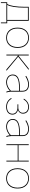

<svg xmlns="http://www.w3.org/2000/svg" viewBox="1866 -2432 693 4466"><g transform="rotate(90 2213.0 -198.5)"><path d="M32 128H51V0H502V128H521V-19H463V-520H138V-425C137 -229 117 -98 73 -19H32ZM94 -19C136 -94 156 -226 157 -425V-501H443V-19Z M856 5H860C1000 5 1093 -97 1093 -251V-269C1093 -423 1000 -525 860 -525H856C716 -525 623 -423 623 -269V-251C623 -97 716 5 856 5ZM855 -14C728 -14 643 -110 643 -253V-267C643 -410 726 -506 855 -506H861C990 -506 1073 -410 1073 -267V-253C1073 -110 988 -14 861 -14Z M1250 0H1270V-266H1280L1596 0H1628L1298 -275L1607 -520H1575L1280 -284H1270V-520H1250Z M1893 5C1963 5 2034 -25 2092 -80C2095 -52 2102 -22 2110 0H2131C2120 -30 2111 -74 2111 -105V-376C2111 -473 2054 -525 1942 -525H1940C1878 -525 1813 -503 1744 -460L1755 -443C1824 -485 1884 -506 1940 -506H1942C2038 -506 2091 -462 2091 -379V-315H2034C1816 -315 1713 -263 1713 -150V-148C1713 -58 1787 5 1893 5ZM1893 -14C1801 -14 1733 -70 1733 -142V-144C1733 -253 1824 -296 2041 -296H2091V-105C2030 -45 1961 -14 1893 -14Z M2463 5H2467C2575 5 2645 -51 2645 -139V-143C2645 -207 2603 -253 2535 -269C2589 -286 2623 -328 2623 -383V-387C2623 -471 2562 -525 2469 -525H2466C2387 -525 2318 -482 2275 -407L2291 -398C2331 -468 2393 -506 2464 -506H2470C2552 -506 2603 -459 2603 -386V-380C2603 -320 2553 -277 2481 -277H2407V-258H2482C2567 -258 2625 -212 2625 -145V-139C2625 -62 2564 -14 2467 -14H2461C2380 -14 2317 -51 2276 -122L2259 -112C2305 -35 2374 5 2463 5Z M2927 5C2997 5 3068 -25 3126 -80C3129 -52 3136 -22 3144 0H3165C3154 -30 3145 -74 3145 -105V-376C3145 -473 3088 -525 2976 -525H2974C2912 -525 2847 -503 2778 -460L2789 -443C2858 -485 2918 -506 2974 -506H2976C3072 -506 3125 -462 3125 -379V-315H3068C2850 -315 2747 -263 2747 -150V-148C2747 -58 2821 5 2927 5ZM2927 -14C2835 -14 2767 -70 2767 -142V-144C2767 -253 2858 -296 3075 -296H3125V-105C3064 -45 2995 -14 2927 -14Z M3335 0H3355V-263H3717V0H3737V-520H3717V-282H3355V-520H3335Z M4127 5H4131C4271 5 4364 -97 4364 -251V-269C4364 -423 4271 -525 4131 -525H4127C3987 -525 3894 -423 3894 -269V-251C3894 -97 3987 5 4127 5ZM4126 -14C3999 -14 3914 -110 3914 -253V-267C3914 -410 3997 -506 4126 -506H4132C4261 -506 4344 -410 4344 -267V-253C4344 -110 4259 -14 4132 -14Z"/></g></svg>

Font: Fixel Text Thin
Style: Regular
Weight: 100
Width: 4
Designer: AlfaBravo + MacPaw
Foundry: Kyrylo Tkachov, Marchela Mozhyna, Serhii Makarenko, Maria Weinstein, Zakhar Kryvoshyya
Version: Version 1.211